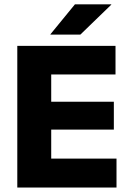

<svg xmlns="http://www.w3.org/2000/svg" viewBox="-20 -846 586 866"><path d="M211 0H58V-639H211ZM505.5 0H103.5V-130.5H505.5ZM493.5 -261.5H147.5V-387H493.5ZM501 -510H103V-639H501ZM207.5 -691.5 318 -826.5H482V-825L342.5 -690H207.5Z"/></svg>

Font: Anek Malayalam
Style: Bold
Weight: 700
Version: Version 1.003